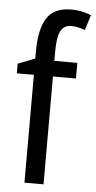

<svg xmlns="http://www.w3.org/2000/svg" viewBox="-54 -799 418 832"><g transform="rotate(5 154.5 -382.5)"><path d="M268 -469H168V0H85V-469H11V-511L85 -540V-571Q85 -667 116 -716Q147 -765 222 -765Q247 -765 268 -760.5Q289 -756 309 -748L288 -682Q273 -687 258.5 -690.5Q244 -694 229 -694Q196 -694 182 -667Q168 -640 168 -573V-537H268Z"/></g></svg>

Font: Noto Sans Ethiopic Cond
Style: Regular
Weight: 400
Width: 3
Designer: Monotype Design Team
Foundry: Monotype Imaging Inc.
Version: Version 2.102; ttfautohint (v1.8.4.7-5d5b)